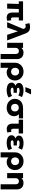

<svg xmlns="http://www.w3.org/2000/svg" viewBox="2552 -3358 1017 6160"><g transform="rotate(90 3060.0 -278.5)"><path d="M546 14.5Q509 14.5 479 4.2Q449 -6 427.2 -27.5Q405.5 -49 394 -83Q382.5 -117 382.5 -164.5V-373.5H269.5L258 0H95.5L107 -373.5H24V-510H637.5V-373.5H539.5V-185Q539.5 -152 552.5 -137.8Q565.5 -123.5 588 -123.5Q598 -123.5 608.5 -125.8Q619 -128 630 -132L648 -1Q621 6.5 595.5 10.5Q570 14.5 546 14.5Z M691 0 908.5 -513 897 -548Q890.5 -572.5 871.5 -583.8Q852.5 -595 827 -595Q811.5 -595 791.8 -591.8Q772 -588.5 750 -583.5L724.5 -716Q754.5 -726 788.5 -730.5Q822.5 -735 850 -735Q899 -735 937.8 -720.8Q976.5 -706.5 1006 -673Q1035.5 -639.5 1057.5 -581L1277 0H1098.5L986 -345L863.5 0Z M1712 210V-277.5Q1712 -323.5 1687.8 -350Q1663.5 -376.5 1616.5 -376.5Q1586.5 -376.5 1564.2 -363.5Q1542 -350.5 1529.5 -326.8Q1517 -303 1517 -272.5V0H1353V-510H1517V-456Q1545.5 -492 1584.5 -508.5Q1623.5 -525 1666.5 -525Q1738.5 -525 1785 -496.8Q1831.5 -468.5 1853.8 -423.8Q1876 -379 1876 -329V210Z M1992.5 210V-245.5Q1992.5 -325 2028.8 -388.2Q2065 -451.5 2129.5 -488.2Q2194 -525 2279 -525Q2363.5 -525 2427.5 -488.2Q2491.5 -451.5 2527.2 -390.2Q2563 -329 2563 -255Q2563 -198 2544 -148.8Q2525 -99.5 2490.5 -62.8Q2456 -26 2409 -5.5Q2362 15 2305.5 15Q2262.5 15 2223.8 0.5Q2185 -14 2156 -41V210ZM2279 -126Q2314.5 -126 2342.5 -141.8Q2370.5 -157.5 2386.5 -186.5Q2402.5 -215.5 2402.5 -255Q2402.5 -295 2386.2 -323.8Q2370 -352.5 2342.2 -368.2Q2314.5 -384 2279 -384Q2244 -384 2216 -368.2Q2188 -352.5 2172 -323.8Q2156 -295 2156 -255Q2156 -215.5 2172 -186.5Q2188 -157.5 2215.8 -141.8Q2243.5 -126 2279 -126Z M2873 15Q2761.5 15 2696 -25.8Q2630.5 -66.5 2630.5 -144Q2630.5 -185 2655.2 -216.8Q2680 -248.5 2731 -266.5Q2685 -284.5 2663 -313.5Q2641 -342.5 2641 -381Q2641 -425.5 2670.8 -457.8Q2700.5 -490 2753.8 -507.5Q2807 -525 2876.5 -525Q2941.5 -525 2993 -513.2Q3044.5 -501.5 3095.5 -475L3040.5 -357.5Q3011 -378.5 2973.8 -389Q2936.5 -399.5 2894.5 -399.5Q2865 -399.5 2843 -394.8Q2821 -390 2808.5 -380Q2796 -370 2796 -354Q2796 -333.5 2815.8 -323Q2835.5 -312.5 2872 -312.5H2958V-206.5H2878Q2851.5 -206.5 2832.8 -202Q2814 -197.5 2804 -187.8Q2794 -178 2794 -162Q2794 -136.5 2819.8 -125Q2845.5 -113.5 2892 -113.5Q2938 -113.5 2979.5 -124.2Q3021 -135 3057.5 -157.5L3108 -45.5Q3061.5 -15.5 3003.2 -0.2Q2945 15 2873 15ZM2776 -585 2845 -767H3008.5L2924.5 -585Z M3435.5 15Q3355 15 3291 -18.2Q3227 -51.5 3189.8 -110.8Q3152.5 -170 3152.5 -248.5Q3152.5 -303.5 3171.5 -351.2Q3190.5 -399 3228.5 -434.8Q3266.5 -470.5 3324.8 -490.2Q3383 -510 3461.5 -510H3780V-375.5H3644.5Q3678.5 -344.5 3693.8 -303.8Q3709 -263 3709 -220.5Q3709 -170.5 3689.8 -127.8Q3670.5 -85 3634.8 -52.8Q3599 -20.5 3548.5 -2.8Q3498 15 3435.5 15ZM3436 -126Q3471.5 -126 3498.5 -141Q3525.5 -156 3541 -183.8Q3556.5 -211.5 3556.5 -249.5Q3556.5 -306 3522.5 -339.5Q3488.5 -373 3435 -373Q3400 -373 3372.5 -358.2Q3345 -343.5 3329 -316.2Q3313 -289 3313 -251.5Q3313 -194.5 3347.5 -160.2Q3382 -126 3436 -126Z M4120 14Q4070 14 4031 -5.5Q3992 -25 3969.8 -65.2Q3947.5 -105.5 3947.5 -168V-370.5H3820.5V-510H4263V-370.5H4111.5V-198.5Q4111.5 -159.5 4125.2 -143.8Q4139 -128 4164 -128Q4174.5 -128 4185.5 -130.2Q4196.5 -132.5 4208.5 -137L4232 -6.5Q4203.5 3.5 4175 8.8Q4146.5 14 4120 14Z M4562 15Q4450.5 15 4385 -25.8Q4319.5 -66.5 4319.5 -144Q4319.5 -185 4344.2 -216.8Q4369 -248.5 4420 -266.5Q4374 -284.5 4352 -313.5Q4330 -342.5 4330 -381Q4330 -425.5 4359.8 -457.8Q4389.5 -490 4442.8 -507.5Q4496 -525 4565.5 -525Q4630.5 -525 4682 -513.2Q4733.5 -501.5 4784.5 -475L4729.5 -357.5Q4700 -378.5 4662.8 -389Q4625.5 -399.5 4583.5 -399.5Q4554 -399.5 4532 -394.8Q4510 -390 4497.5 -380Q4485 -370 4485 -354Q4485 -333.5 4504.8 -323Q4524.5 -312.5 4561 -312.5H4647V-206.5H4567Q4540.5 -206.5 4521.8 -202Q4503 -197.5 4493 -187.8Q4483 -178 4483 -162Q4483 -136.5 4508.8 -125Q4534.5 -113.5 4581 -113.5Q4627 -113.5 4668.5 -124.2Q4710 -135 4746.5 -157.5L4797 -45.5Q4750.5 -15.5 4692.2 -0.2Q4634 15 4562 15Z M4867 210V-245.5Q4867 -325 4903.2 -388.2Q4939.5 -451.5 5004 -488.2Q5068.5 -525 5153.5 -525Q5238 -525 5302 -488.2Q5366 -451.5 5401.8 -390.2Q5437.5 -329 5437.5 -255Q5437.5 -198 5418.5 -148.8Q5399.5 -99.5 5365 -62.8Q5330.5 -26 5283.5 -5.5Q5236.5 15 5180 15Q5137 15 5098.2 0.5Q5059.5 -14 5030.5 -41V210ZM5153.5 -126Q5189 -126 5217 -141.8Q5245 -157.5 5261 -186.5Q5277 -215.5 5277 -255Q5277 -295 5260.8 -323.8Q5244.5 -352.5 5216.8 -368.2Q5189 -384 5153.5 -384Q5118.5 -384 5090.5 -368.2Q5062.5 -352.5 5046.5 -323.8Q5030.5 -295 5030.5 -255Q5030.5 -215.5 5046.5 -186.5Q5062.5 -157.5 5090.2 -141.8Q5118 -126 5153.5 -126Z M5892 210V-277.5Q5892 -323.5 5867.8 -350Q5843.5 -376.5 5796.5 -376.5Q5766.5 -376.5 5744.2 -363.5Q5722 -350.5 5709.5 -326.8Q5697 -303 5697 -272.5V0H5533V-510H5697V-456Q5725.5 -492 5764.5 -508.5Q5803.5 -525 5846.5 -525Q5918.5 -525 5965 -496.8Q6011.5 -468.5 6033.8 -423.8Q6056 -379 6056 -329V210Z"/></g></svg>

Font: Geologica Thin Roman
Style: Bold
Weight: 700
Version: Version 1.010;gftools[0.9.28]